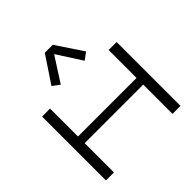

<svg xmlns="http://www.w3.org/2000/svg" viewBox="-264 -1351 1594 1594"><g transform="rotate(-45 533.0 -554.0)"><path d="M95.7 -750H189.5V-421.9H877V-750H970.7V0H877V-343.8H189.5V0H95.7ZM330.1 -874 486.3 -1108.4H580.1L736.3 -874L673.8 -827.1L533.2 -1045.9L392.6 -827.1Z"/></g></svg>

Font: Michroma+
Style: Regular
Weight: 400
Designer: beogot
Foundry: beogot
Version: Version